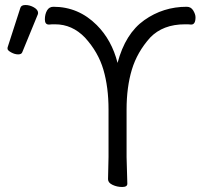

<svg xmlns="http://www.w3.org/2000/svg" viewBox="-20 -737 800 766"><path d="M61 -705Q64 -717 81.5 -717Q99 -717 115.5 -707.5Q132 -698 132 -685Q132 -682 131 -680L69 -529Q66 -520 52.5 -520Q39 -520 24.5 -528Q10 -536 10 -542.5Q10 -549 11 -550ZM411 -22 413 -111V-300Q413 -389 392.5 -459Q372 -529 319 -587Q268 -640 200 -640Q194 -640 188 -640Q182 -640 176 -639H175Q159 -639 159 -659.5Q159 -680 167.5 -695Q176 -710 193 -710Q293 -710 366 -637Q426 -577 449 -486Q480 -603 555.5 -656.5Q631 -710 725 -710Q742 -710 751 -695Q760 -680 760 -668Q760 -639 743 -639H742Q736 -640 730 -640Q724 -640 718 -640Q630 -640 579 -587Q527 -529 506 -459Q485 -389 485 -300V-110L488 -4Q488 9 467.5 9Q447 9 429 0.5Q411 -8 411 -22Z"/></svg>

Font: Moon Stars Kai T
Style: Regular
Weight: 400
Designer: GuiWonder
Version: Version 1.101